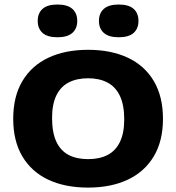

<svg xmlns="http://www.w3.org/2000/svg" viewBox="-20 -823 780 850"><path d="M370 7.5Q268.5 7.5 194.2 -27.2Q120 -62 79.2 -130.2Q38.5 -198.5 38.5 -297Q38.5 -396 79.2 -464.2Q120 -532.5 194.2 -567.5Q268.5 -602.5 370 -602.5Q471.5 -602.5 546 -567.5Q620.5 -532.5 661 -464Q701.5 -395.5 701.5 -297Q701.5 -199 660.8 -130.8Q620 -62.5 545.5 -27.5Q471 7.5 370 7.5ZM370 -118.5Q421 -118.5 456.8 -137.2Q492.5 -156 511.2 -195.2Q530 -234.5 530 -294.5Q530 -357.5 511 -398Q492 -438.5 456 -457.5Q420 -476.5 370 -476.5Q320 -476.5 284.2 -458Q248.5 -439.5 229.5 -400.5Q210.5 -361.5 210.5 -300.5Q210.5 -236.5 229.2 -196.2Q248 -156 283.5 -137.2Q319 -118.5 370 -118.5ZM505.5 -658Q461.5 -658 439.8 -677.2Q418 -696.5 418 -730.5Q418 -764.5 439.8 -783.8Q461.5 -803 505.5 -803Q550 -803 571.5 -783.8Q593 -764.5 593 -730.5Q593 -696.5 571.5 -677.2Q550 -658 505.5 -658ZM234.5 -658Q190 -658 168.5 -677.2Q147 -696.5 147 -730.5Q147 -764.5 168.5 -783.8Q190 -803 234.5 -803Q278.5 -803 300.2 -783.8Q322 -764.5 322 -730.5Q322 -696.5 300.2 -677.2Q278.5 -658 234.5 -658Z"/></svg>

Font: Encode Sans SC SemiExpanded
Style: Bold
Weight: 700
Width: 6
Designer: Multiple Designers
Foundry: Impallari Type
Version: Version 3.002